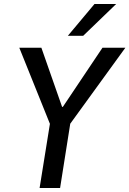

<svg xmlns="http://www.w3.org/2000/svg" viewBox="-20 -945 650 965"><path d="M179 0 238 -367 244 -290 77 -705H188L292 -408H296L495 -705H610L309 -290L340 -367L282 0ZM321 -765 455 -925H564L398 -765Z"/></svg>

Font: Nunito Sans 7pt Condensed SemiBold
Style: Italic
Weight: 600
Width: 3
Italic angle: -9°
Designer: Vernon Adams
Foundry: Vernon Adams
Version: Version 3.101;gftools[0.9.27]